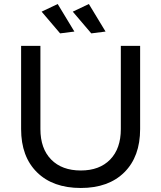

<svg xmlns="http://www.w3.org/2000/svg" viewBox="-20 -928 802 955"><path d="M382 -80Q475 -80 528 -134.5Q581 -189 581 -286V-700H677V-286Q677 -149 598.5 -71Q520 7 382 7Q243 7 164 -71Q85 -149 85 -286V-700H181V-286Q181 -189 234.5 -134.5Q288 -80 382 -80ZM267 -908 350 -771 279 -762 187 -870ZM422 -908 505 -771 434 -762 342 -870Z"/></svg>

Font: Gontserrat
Style: Regular
Weight: 400
Designer: Julieta Ulanovsky
Foundry: Julieta Ulanovsky
Version: Version 6.001